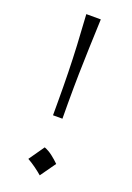

<svg xmlns="http://www.w3.org/2000/svg" viewBox="-143 -790 586 850"><g transform="rotate(20 149.5 -365.5)"><path d="M124.5 -265.1H168.9L168.5 -338.9Q168.5 -415.5 169.7 -476.6Q170.9 -537.6 173.1 -598.9Q175.3 -660.2 178.2 -736.3H109.9Q115.2 -656.7 118.4 -592.8Q121.6 -528.8 123 -466.8Q124.5 -404.8 124.5 -330.6ZM138.7 -119.1 87.9 -46.4Q107.9 -35.2 126.5 -21.7Q145 -8.3 160.2 4.9L211.4 -67.4Q196.3 -82.5 177.7 -96.9Q159.2 -111.3 138.7 -119.1Z"/></g></svg>

Font: Pinar VF
Style: Regular
Weight: 300
Designer: Amin Abedi
Version: Version 2.000